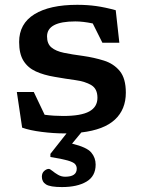

<svg xmlns="http://www.w3.org/2000/svg" viewBox="-20 -545 592 798"><path d="M237.5 232.5Q188.5 232.5 171.2 221.5Q154 210.5 154 189.5Q154 174 163.8 165.5Q173.5 157 183 157Q187.5 157 197.5 165.2Q207.5 173.5 221.2 181.5Q235 189.5 250.5 189.5Q299 189.5 299 156Q299 144.5 291.5 136.5Q284 128.5 260.5 121.8Q237 115 189.5 107.5V94.5L256.5 9.5Q252 9.5 247.5 9.5Q203 9.5 153.5 3.2Q104 -3 72 -14.5L50 -162.5H120.5L165.5 -68Q184.5 -65.5 204.5 -64.2Q224.5 -63 242.5 -63Q317 -63 351 -81.8Q385 -100.5 385 -138.5Q385 -176 359.5 -191.2Q334 -206.5 293.5 -212Q253 -217.5 207.5 -225.5Q162 -233 128.8 -248.2Q95.5 -263.5 77.5 -292.5Q59.5 -321.5 59.5 -370.5Q59.5 -446.5 123 -485.8Q186.5 -525 301 -525Q342.5 -525 380 -519.8Q417.5 -514.5 461 -502.5L476 -367.5H405.5L365.5 -447.5Q325 -456 293 -456Q175.5 -456 175.5 -393.5Q175.5 -363 193.8 -347.8Q212 -332.5 245.8 -325.5Q279.5 -318.5 325.5 -312.5Q371 -306 411.8 -293.2Q452.5 -280.5 477.8 -249.8Q503 -219 503 -160Q503 -90 457.5 -47.8Q412 -5.5 318 5.5L279.5 52Q341 67 359.2 88.8Q377.5 110.5 377.5 139Q377.5 187.5 339.2 210Q301 232.5 237.5 232.5Z"/></svg>

Font: Newsreader Caption Medium
Style: Regular
Weight: 500
Designer: Hugues Gentile
Foundry: Production Type
Version: Version 1.001